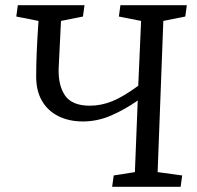

<svg xmlns="http://www.w3.org/2000/svg" viewBox="-20 -723 761 743"><path d="M513 -334Q463 -299 410 -276Q357 -253 301 -253Q247 -253 206 -273.5Q165 -294 142.5 -332.5Q120 -371 120 -427Q120 -470 122 -519Q124 -568 129 -642L43 -659L49 -703H307L301 -659L216 -642Q214 -596 211.5 -550Q209 -504 207 -458Q205 -392 232 -353Q259 -314 328 -314Q371 -314 413.5 -331Q456 -348 515 -391L526 -642L440 -659L446 -703H703L697 -659L612 -642L590 -57L685 -44L679 0H414L420 -44L502 -57Z"/></svg>

Font: Literata 18pt
Style: Italic
Weight: 400
Italic angle: -2°
Designer: Latin by Veronika Burian and Jose Scaglione. Greek by Irene Vlachou. Cyrillic by Vera Evstafieva
Foundry: TypeTogether
Version: Version 3.103;gftools[0.9.29]